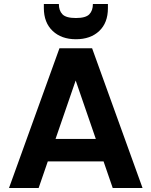

<svg xmlns="http://www.w3.org/2000/svg" viewBox="-20 -939 756 959"><path d="M440 -698 692 0H543L328 -624H388L173 0H25L277 -698ZM168 -245H538L574 -133H132ZM359 -743Q287 -743 243 -784.5Q199 -826 199 -899V-919H274Q274 -886 292 -867.5Q310 -849 359 -849Q408 -849 426 -867.5Q444 -886 444 -919H519V-898Q519 -825 475.5 -784Q432 -743 359 -743Z"/></svg>

Font: Parkinsans Light SemiBold
Style: Regular
Weight: 600
Version: Version 1.000